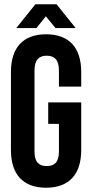

<svg xmlns="http://www.w3.org/2000/svg" viewBox="-20 -868 430 896"><path d="M205 -290H255V-161C255 -110 233 -93 198 -93C163 -93 141 -110 141 -161V-539C141 -590 163 -608 198 -608C233 -608 255 -590 255 -539V-464H359V-532C359 -645 303 -708 195 -708C87 -708 31 -645 31 -532V-168C31 -55 87 8 195 8C303 8 359 -55 359 -168V-390H205ZM150 -737 194 -792 239 -737H333L244 -848H145L56 -737Z"/></svg>

Font: Bebas Neue
Style: Bold
Weight: 700
Designer: Ryoichi Tsunekawa
Foundry: Ryoichi Tsunekawa
Version: Version 1.300